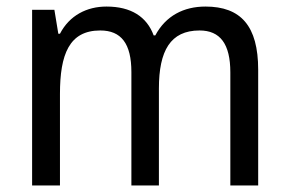

<svg xmlns="http://www.w3.org/2000/svg" viewBox="-20 -566 882 586"><path d="M607 -546C541 -546 486 -518 454 -458H449C428 -515 380 -546 305 -546C245 -546 192 -519 163 -463H158L146 -536H78V0H163V-279C163 -400 191 -473 286 -473C350 -473 381 -433 381 -346V0H465V-296C465 -411 500 -473 589 -473C652 -473 683 -432 683 -345V0H768V-353C768 -487 715 -546 607 -546Z"/></svg>

Font: Noto Sans Gurmukhi SemiCondensed
Style: Regular
Weight: 400
Width: 4
Designer: Jelle Bosma - Monotype Design Team
Foundry: Monotype Imaging Inc.
Version: Version 2.004